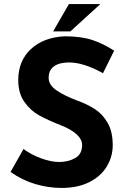

<svg xmlns="http://www.w3.org/2000/svg" viewBox="-20 -919 623 947"><path d="M321 -611Q273 -611 246.5 -592Q220 -573 220 -535Q220 -500 258.5 -473.5Q297 -447 361 -423Q413 -404 450 -379.5Q487 -355 511.5 -312Q536 -269 536 -203Q536 -146 506.5 -97.5Q477 -49 420 -20.5Q363 8 284 8Q218 8 153 -11.5Q88 -31 32 -71L96 -184Q134 -156 183 -138Q232 -120 271 -120Q317 -120 351 -139.5Q385 -159 385 -203Q385 -260 278 -302Q215 -327 173 -350Q131 -373 100.5 -416Q70 -459 70 -524Q70 -619 132.5 -677Q195 -735 299 -740Q381 -740 436 -721.5Q491 -703 543 -669L488 -558Q392 -611 321 -611ZM327 -764H242L320 -899H475Z"/></svg>

Font: Josefin Sans
Style: Bold
Weight: 700
Designer: Santiago Orozco
Foundry: Typemade
Version: Version 2.000